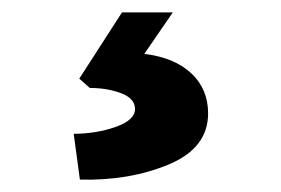

<svg xmlns="http://www.w3.org/2000/svg" viewBox="-20 -44 454 310"><path d="M198 132Q198 115 175.5 106.5Q153 98 125 98L108 83L177 -24H259L213 43Q262 49 289 74.5Q316 100 316 139Q316 195 252.5 221.5Q189 248 109 246L99 172Q135 172 166.5 161Q198 150 198 132Z"/></svg>

Font: Lexend Exa HM Xlight
Style: Bold
Weight: 700
Designer: Bonnie Shaver-Troup, Thomas Jockin, Octavio Pardo
Foundry: Lexend
Version: Version 1.091